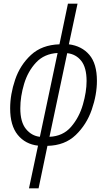

<svg xmlns="http://www.w3.org/2000/svg" viewBox="-20 -780 582 1040"><path d="M189 240 237 10Q331 8 390 -48.5Q449 -105 477 -186Q505 -267 505 -342Q505 -435 464 -483Q423 -531 353 -540L400 -760H348L302 -540Q207 -537 148 -482.5Q89 -428 62 -348.5Q35 -269 35 -193Q35 -100 76 -49.5Q117 1 186 9L137 240ZM90 -193Q90 -257 110.5 -325.5Q131 -394 175.5 -441.5Q220 -489 292 -493L196 -39Q151 -44 120.5 -81.5Q90 -119 90 -193ZM344 -492Q391 -487 420 -450.5Q449 -414 449 -341Q449 -283 429 -213.5Q409 -144 365 -93Q321 -42 248 -39Z"/></svg>

Font: Noto Sans UI SemiCondensed Light
Style: Italic
Weight: 300
Width: 4
Designer: Monotype Design Team
Foundry: Monotype Imaging Inc.
Version: 1.001